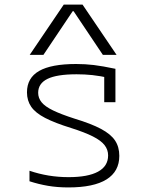

<svg xmlns="http://www.w3.org/2000/svg" viewBox="-20 -810 640 840"><path d="M279 10Q231 10 190 3Q149 -4 109 -17V-63Q150 -49 192.5 -42Q235 -35 280 -35Q365 -35 409 -59Q453 -83 453 -130Q453 -155 437.5 -175Q422 -195 386.5 -213Q351 -231 291 -250Q220 -272 177.5 -294Q135 -316 116.5 -343Q98 -370 98 -406Q98 -469 151 -499.5Q204 -530 313 -530Q353 -530 390.5 -525.5Q428 -521 485 -509V-363H436V-502L463 -468Q417 -478 384 -481.5Q351 -485 315 -485Q229 -485 188 -465Q147 -445 147 -404Q147 -381 162 -362.5Q177 -344 212 -327Q247 -310 306 -291Q379 -269 422 -246Q465 -223 483.5 -195Q502 -167 502 -128Q502 -60 446 -25Q390 10 279 10ZM110 -570 259 -790H341L490 -570H430L302 -761H298L170 -570Z"/></svg>

Font: M PLUS Code Latin Expanded Light
Style: Regular
Weight: 300
Width: 7
Designer: Coji Morishita
Foundry: UNDERFOREST DESIGN
Version: Version 1.002; ttfautohint (v1.8.3)